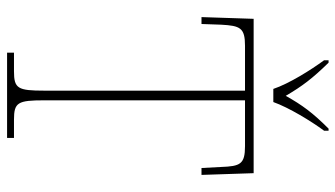

<svg xmlns="http://www.w3.org/2000/svg" viewBox="-228 -744 971 556"><g transform="rotate(90 258.0 -465.5)"><path d="M237 -771H275C291 -816 330 -880 358 -918V-931H352C306 -885 284 -855 257 -807C229 -855 206 -885 161 -931H154V-918C182 -880 222 -816 237 -771ZM132 0H379V-20H326C276 -20 270 -31 270 -108V-689H403C455 -689 461 -675 463 -620L466 -563H486L481 -714H34L29 -563H49L51 -620C54 -675 60 -689 112 -689H242V-108C242 -31 236 -20 186 -20H132Z"/></g></svg>

Font: Noto Serif Tamil SemiCondensed Thin
Style: Regular
Weight: 100
Width: 4
Designer: Indian Type Foundry, Tom Grace, and the Monotype Design Team
Foundry: Monotype Imaging Inc.
Version: Version 2.004